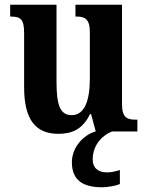

<svg xmlns="http://www.w3.org/2000/svg" viewBox="-20 -556 624 812"><path d="M227 10C286 10 330 -10 361 -74H365L385 0H384C334 14 284 66 284 130C284 205 329 236 412 236C431 236 469 231 487 222V163C466 170 448 173 432 173C397 173 372 156 372 118C372 55 416 14 454 0H561V-50H554C520 -50 496 -56 496 -115V-536H299V-486H302C336 -486 360 -479 360 -420V-224C360 -131 338 -69 283 -69C232 -69 219 -117 219 -210V-536H23V-486H25C68 -486 82 -474 82 -416V-187C82 -52 129 10 227 10Z"/></svg>

Font: Noto Serif Thai Condensed
Style: Bold
Weight: 700
Width: 3
Designer: Monotype Design Team
Foundry: Monotype Imaging Inc.
Version: Version 2.002